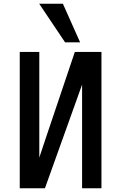

<svg xmlns="http://www.w3.org/2000/svg" viewBox="-20 -1001 640 1021"><path d="M416.5 0V-551L219 0H85V-725H189V-163L225.5 -272.5L378 -725H519.5V0ZM188.5 -981H314.5L406 -776H326Z"/></svg>

Font: JuliaMono Medium
Style: Regular
Weight: 500
Monospace: yes
Designer: cormullion
Foundry: corm
Version: Version 0.054; ttfautohint (v1.8.4)